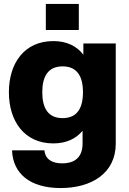

<svg xmlns="http://www.w3.org/2000/svg" viewBox="-20 -740 652 972"><path d="M287 212C442 212 566 138 566 -13V-520H402V-463C369 -506 319 -532 250 -532C103 -532 25 -420 25 -273C25 -127 103 -14 250 -14C316 -14 365 -38 398 -78V-13C398 68 344 87 295 87C246 87 209 68 205 21H41C45 138 131 212 287 212ZM194 -273C194 -354 224 -404 297 -404C370 -404 400 -354 400 -273C400 -192 370 -142 297 -142C224 -142 194 -192 194 -273ZM212 -588H379V-720H212Z"/></svg>

Font: Aspekta 800
Style: Regular
Weight: 800
Designer: Ivo Dolenc
Version: Version 2.000